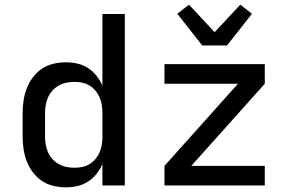

<svg xmlns="http://www.w3.org/2000/svg" viewBox="-20 -795 1240 823"><path d="M262 8Q235 8 208 1.5Q181 -5 159 -20Q137 -35 120.5 -57Q104 -79 94.5 -104Q85 -129 81 -156Q77 -183 77 -210V-310Q77 -337 81 -364Q85 -391 94.5 -416Q104 -441 120.5 -463Q137 -485 159 -500Q181 -515 208 -521.5Q235 -528 262 -528Q287 -528 311.5 -522.5Q336 -517 357 -503.5Q378 -490 393.5 -470.5Q409 -451 419 -428V-735H515V0H419V-92Q409 -69 393.5 -49.5Q378 -30 357 -16.5Q336 -3 311.5 2.5Q287 8 262 8ZM299 -76Q316 -76 333 -79.5Q350 -83 364.5 -92Q379 -101 390 -114.5Q401 -128 407.5 -143.5Q414 -159 416.5 -176Q419 -193 419 -210V-310Q419 -327 416.5 -344Q414 -361 407.5 -376.5Q401 -392 390 -405.5Q379 -419 364.5 -428Q350 -437 333 -440.5Q316 -444 299 -444Q282 -444 264.5 -440.5Q247 -437 232 -428.5Q217 -420 205 -407Q193 -394 186 -378Q179 -362 176 -344.5Q173 -327 173 -310V-210Q173 -193 176 -175.5Q179 -158 186 -142Q193 -126 205 -113Q217 -100 232 -91.5Q247 -83 264.5 -79.5Q282 -76 299 -76ZM685 0V-84L1000 -436H685V-520H1115V-436L800 -84H1115V0ZM847 -600 740 -736 790 -775 900 -657 1010 -775 1060 -736 953 -600Z"/></svg>

Font: Iosevka Aile Medium
Style: Regular
Weight: 500
Designer: Belleve Invis
Foundry: Belleve Invis
Version: Version 27.3.5; ttfautohint (v1.8.4)